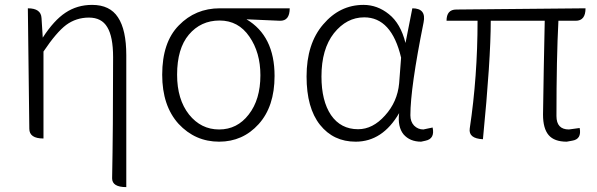

<svg xmlns="http://www.w3.org/2000/svg" viewBox="-20 -567 2445 786"><path d="M497 199Q439 199 439 163Q443 -37 443 -333Q443 -417 419 -456Q396 -495 344 -495Q292 -495 251 -465Q211 -435 158 -356V0Q100 0 100 -40L94 -533Q148 -533 150 -493L155 -413Q201 -484 248 -515Q296 -547 357 -547Q430 -547 463 -496Q497 -445 497 -341V199Z M877 13Q779 13 711 -60Q644 -134 644 -261Q644 -394 712 -463Q780 -533 880 -533H1166Q1166 -481 1126 -482L989 -488Q1104 -420 1104 -256Q1104 -131 1039 -59Q974 13 877 13ZM998 -98Q1046 -159 1046 -259Q1046 -352 1001 -417Q956 -483 879 -483Q802 -483 753 -425Q705 -368 705 -261Q705 -160 754 -98Q803 -37 877 -37Q951 -37 998 -98Z M1436 13Q1345 13 1290 -56Q1235 -125 1235 -254Q1235 -388 1303 -467Q1371 -547 1468 -547Q1525 -547 1572 -509Q1620 -471 1640 -391L1668 -533Q1726 -533 1714 -475Q1660 -207 1660 -95Q1660 -69 1675 -53Q1691 -37 1713 -37L1751 -45Q1761 1 1722 9L1704 13Q1658 13 1632 -17Q1607 -48 1614 -104Q1546 13 1436 13ZM1446 -38Q1506 -38 1556 -94Q1607 -150 1614 -226L1622 -331Q1583 -496 1471 -496Q1399 -496 1347 -431Q1296 -366 1296 -254Q1296 -154 1335 -96Q1375 -38 1446 -38Z M2300 13Q2249 13 2226 -14Q2203 -41 2203 -98Q2203 -135 2206 -283Q2209 -432 2210 -482H1989Q1989 -323 1957 3Q1897 0 1903 -41Q1935 -254 1935 -482H1808Q1808 -528 1848 -528L2377 -533Q2377 -482 2337 -482H2266Q2258 -329 2258 -92Q2258 -37 2309 -37L2353 -43Q2362 3 2322 9Z"/></svg>

Font: Swei Half Moon CJK SC
Style: Light
Weight: 300
Version: Version 2.071